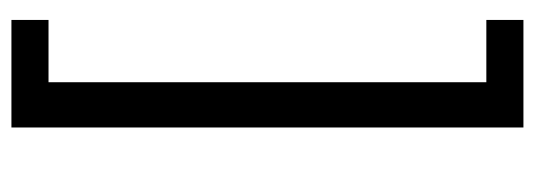

<svg xmlns="http://www.w3.org/2000/svg" viewBox="-320 -455 936 336"><g transform="rotate(-90 148.0 -287.0)"><path d="M92.9 161V-735H281.1V-670.1H172.1V96.1H281.1V161Z"/></g></svg>

Font: Archivo SemiBold
Style: Regular
Weight: 600
Designer: Hector Gatti
Foundry: Omnibus-Type
Version: Version 2.001